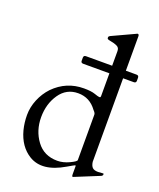

<svg xmlns="http://www.w3.org/2000/svg" viewBox="-149 -895 830 1000"><g transform="rotate(20 266.0 -395.0)"><path d="M371 -431V-559H226Q213 -559 213 -571V-588Q213 -601 226 -601H371V-683Q371 -704 349 -711Q339 -715 327.5 -717Q316 -719 309.5 -721Q303 -723 301.5 -725Q300 -727 300 -732.5Q300 -738 307 -742L432 -800Q437 -803 439 -803Q447 -803 447 -792V-601H506Q519 -601 519 -588V-571Q519 -559 506 -559H447V-96Q450 -75 459.5 -65.5Q469 -56 491 -56L520 -58Q522 -58 522 -52.5Q522 -47 515 -43L385 10Q379 13 375 13Q371 13 371 1V-43Q371 -48 369 -48Q365 -48 328 -26Q214 41 136 -6Q74 -44 52 -127Q42 -166 42 -209Q42 -252 59.5 -294.5Q77 -337 108 -370Q177 -440 274 -440Q314 -440 335.5 -432.5Q357 -425 362 -425Q367 -425 368 -425Q369 -425 371 -431ZM271 -38Q303 -38 337 -54Q371 -70 371 -78V-330Q371 -339 358 -352Q319 -406 254.5 -406Q190 -406 152.5 -351.5Q115 -297 115 -223Q115 -149 156 -93.5Q197 -38 271 -38Z"/></g></svg>

Font: Cardo
Style: Regular
Weight: 400
Designer: David J. Perry
Foundry: David J. Perry
Version: Version 1.0451